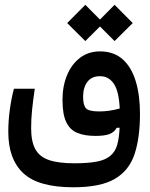

<svg xmlns="http://www.w3.org/2000/svg" viewBox="-20 -565 626 801"><path d="M286.1 216.3Q140.1 216.3 77.4 157.7Q14.6 99.1 14.6 -14.6Q14.6 -61 21 -107.7Q27.3 -154.3 38.1 -194.8H125Q117.7 -144 113.8 -106.2Q109.9 -68.4 109.9 -30.3Q109.9 25.4 127.4 57.4Q145 89.4 184.6 102.8Q224.1 116.2 289.6 116.2Q348.1 116.2 384.5 109.1Q420.9 102.1 441.4 84Q460.9 67.4 469 39.1Q477.1 10.7 479 -32.2L466.8 -31.7Q456.5 -13.2 436.3 -5.6Q416 2 378.4 2Q333 2 302.2 -10.7Q271.5 -23.4 256.1 -56.2Q240.7 -88.9 240.7 -147.9Q240.7 -205.6 259.8 -251.5Q278.8 -297.4 314 -324Q349.1 -350.6 397 -350.6Q454.6 -350.6 491.5 -317.9Q528.3 -285.2 546.1 -226.6Q564 -168 564 -90.3Q564 9.3 541.5 77.6Q519 146 459.2 181.2Q399.4 216.3 286.1 216.3ZM479.5 -112.3Q476.1 -184.6 454.8 -215.8Q433.6 -247.1 397 -247.1Q362.3 -247.1 344.5 -223.4Q326.7 -199.7 326.7 -161.1Q326.7 -126.5 338.6 -113.3Q350.6 -100.1 394.5 -100.1Q435.5 -100.1 479.5 -112.3ZM458 -393.6 397 -454.6 335.9 -393.6 260.3 -468.8 335.9 -544.9 397 -483.4 458 -544.9 533.7 -468.8Z"/></svg>

Font: Cascadia Mono PL
Style: Regular
Weight: 400
Monospace: yes
Designer: Aaron Bell
Foundry: Saja Typeworks
Version: Version 2404.023; ttfautohint (v1.8.4)